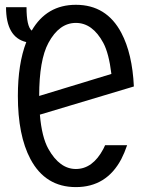

<svg xmlns="http://www.w3.org/2000/svg" viewBox="-20 -762 626 792"><path d="M141.6 -366.2 439.5 -457Q429.2 -542 406.2 -585Q361.8 -667.5 293 -667.5Q224.1 -667.5 179.7 -585Q141.6 -514.2 141.6 -366.2ZM504.4 -163.1Q493.2 -130.4 480.5 -106Q419.4 9.8 293 9.8Q167 9.8 105.5 -106Q53.7 -203.6 53.7 -366.2Q53.7 -499 88.4 -588.4Q4.9 -607.9 4.9 -732.4H89.4Q89.4 -653.3 110.8 -635.7Q172.4 -742.2 293 -742.2Q419.4 -742.2 480.5 -626.5Q525.9 -540.5 532.2 -405.3L144.5 -289.1Q152.3 -196.3 179.7 -147.5Q226.1 -64.9 293 -64.9Q362.3 -64.9 406.2 -147.5Q410.2 -154.8 413.6 -163.1Z"/></svg>

Font: Consola Mono
Style: Book
Weight: 400
Monospace: yes
Designer: Wojciech Kalinowski "wmk69" (wmk69@o2.pl)
Foundry: Wojciech Kalinowski "wmk69" (wmk69@o2.pl)
Version: Version 2.1.0